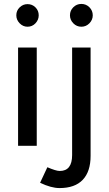

<svg xmlns="http://www.w3.org/2000/svg" viewBox="-20 -742 555 977"><path d="M72 0V-500H167V0ZM120 -606Q97 -606 80 -623.5Q63 -641 63 -664Q63 -688 80 -704.5Q97 -721 120 -721Q144 -721 160.5 -704.5Q177 -688 177 -664Q177 -641 160.5 -623.5Q144 -606 120 -606ZM394 -606Q370 -606 353 -623.5Q336 -641 336 -664Q336 -688 353 -705Q370 -722 394 -722Q418 -722 435 -705Q452 -688 452 -664Q452 -641 435 -623.5Q418 -606 394 -606ZM283 215Q240 215 184 188L221 109Q242 118 258 123Q274 128 284 128Q347 128 347 47V-500H441V51Q441 131 401 173Q361 215 283 215Z"/></svg>

Font: Figtree Light Medium
Style: Regular
Weight: 500
Version: Version 2.001;gftools[0.9.30]